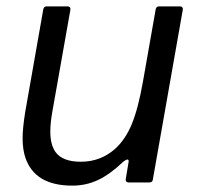

<svg xmlns="http://www.w3.org/2000/svg" viewBox="-20 -573 618 603"><path d="M60 -77Q51 -103 51 -139Q51 -170 59 -220L116 -544Q118 -553 127 -553H192Q197 -553 199.5 -550Q202 -547 201 -542L144 -220Q138 -186 138 -160Q138 -119 154 -96Q176 -65 234 -65Q296 -65 342 -106Q374 -135 394 -183.5Q414 -232 429 -317L469 -544Q471 -553 480 -553H545Q550 -553 552.5 -550Q555 -547 554 -542L460 -9Q459 0 449 0H384Q379 0 376.5 -3Q374 -6 375 -11L384 -65V-67Q384 -72 380 -72Q376 -72 367 -65Q325 -25 287.5 -7.5Q250 10 207 10Q90 10 60 -77Z"/></svg>

Font: Open Sauce Two
Style: Italic
Weight: 400
Italic angle: -10°
Designer: Alfredo Marco Pradil
Foundry: Creative Sauce Fz LLC
Version: Version 1.477